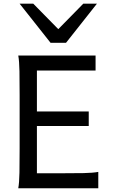

<svg xmlns="http://www.w3.org/2000/svg" viewBox="-20 -1011 606 1031"><path d="M456.5 -412.6V-334.5H178.2V-80.6H307.1Q379.9 -80.6 429.2 -81.5Q478.5 -82.5 507.8 -87.9V0H78.1Q83.5 -29.3 84.5 -84.7Q85.4 -140.1 85.4 -212.4V-500.5Q85.4 -572.8 84.5 -628.2Q83.5 -683.6 78.1 -712.9H493.2V-632.3H178.2V-412.6ZM158.7 -991.2 293 -854.5 427.2 -991.2H500.5L334.5 -781.2H251.5L85.4 -991.2Z"/></svg>

Font: Andika New Basic
Style: Regular
Weight: 400
Designer: Victor Gaultney, Annie Olsen, Julie Remington, Don Collingsworth, Eric Hays
Foundry: SIL International
Version: Version 5.500; ttfautohint (v1.8.3)